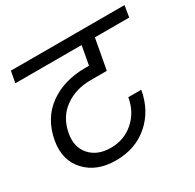

<svg xmlns="http://www.w3.org/2000/svg" viewBox="-152 -905 1042 1027"><g transform="rotate(-30 369.0 -391.5)"><path d="M22.9 -669.9 36.1 -740.2H737.8L726.1 -669.9H514.2L480 -482.9H379.9Q287.6 -482.9 220.2 -434.6Q152.8 -386.2 136.2 -294.9Q122.1 -216.3 166.7 -165.8Q211.4 -115.2 293.9 -115.2Q377 -115.2 436 -167.7Q495.1 -220.2 508.8 -303.2H588.9Q568.4 -185.5 486.6 -114.3Q404.8 -43 284.2 -43Q166 -43 99.4 -114.5Q32.7 -186 51.8 -297.9Q74.2 -422.9 165 -488.5Q255.9 -554.2 387.2 -554.2H411.1L432.1 -669.9Z"/></g></svg>

Font: Poppins
Style: Italic
Weight: 400
Italic angle: -10°
Designer: Ninad Kale (Devanagari), Jonny Pinhorn (Latin)
Foundry: Indian Type Foundry
Version: Version 3.200;PS 1.000;hotconv 16.6.54;makeotf.lib2.5.65590